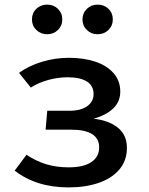

<svg xmlns="http://www.w3.org/2000/svg" viewBox="-20 -810 655 844"><path d="M285.1 -323.1Q334.9 -323.1 363.1 -343.1Q391.3 -363.1 391.3 -396.4Q391.3 -433.3 361.8 -451.8Q332.3 -470.3 276.9 -470.3Q235.4 -470.3 192.8 -458.7Q150.3 -447.2 115.4 -425.1L63.6 -489.7Q106.7 -521 164.6 -538.5Q222.6 -555.9 283.1 -555.9Q347.7 -555.9 398.7 -539Q449.7 -522.1 479.2 -488.5Q508.7 -454.9 508.7 -407.2Q508.7 -363.1 477.7 -333.3Q446.7 -303.6 391.3 -288.2Q457.4 -281 497.7 -249Q537.9 -216.9 537.9 -160Q537.9 -104.6 505.1 -65.4Q472.3 -26.2 414.1 -6.2Q355.9 13.8 281.5 13.8Q139.5 13.8 44.6 -60L96.4 -129.7Q137.9 -102.1 182.6 -88.2Q227.2 -74.4 282.1 -74.4Q347.7 -74.4 381.8 -97.7Q415.9 -121 415.9 -162.1Q415.9 -201 384.9 -220.5Q353.8 -240 292.8 -240H180.5L187.7 -323.1ZM120.5 -724.6Q120.5 -752.8 139.7 -771.3Q159 -789.7 187.7 -789.7Q215.4 -789.7 234.6 -771Q253.8 -752.3 253.8 -724.6Q253.8 -696.9 234.6 -678.2Q215.4 -659.5 187.7 -659.5Q159 -659.5 139.7 -678.2Q120.5 -696.9 120.5 -724.6ZM342.6 -724.6Q342.6 -752.3 361.8 -771Q381 -789.7 408.7 -789.7Q437.4 -789.7 456.7 -771.3Q475.9 -752.8 475.9 -724.6Q475.9 -696.9 456.7 -678.2Q437.4 -659.5 408.7 -659.5Q381 -659.5 361.8 -678.2Q342.6 -696.9 342.6 -724.6Z"/></svg>

Font: Fira Code Fixed Medium
Style: Regular
Weight: 500
Monospace: yes
Designer: Carrois Corporate, Edenspiekermann AG, Nikita Prokopov
Foundry: Carrois Corporate, Edenspiekermann AG, Nikita Prokopov
Version: Version 5.002